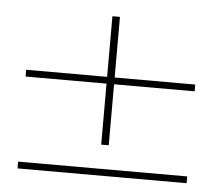

<svg xmlns="http://www.w3.org/2000/svg" viewBox="-39 -466 578 508"><g transform="rotate(5 250.0 -211.5)"><path d="M25 0V-18H474V0ZM240 -82V-423H260V-82ZM25 -244V-262H474V-244Z"/></g></svg>

Font: DM Sans 17pt Thin
Style: Regular
Weight: 250
Version: Version 4.004;gftools[0.9.30]